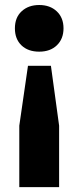

<svg xmlns="http://www.w3.org/2000/svg" viewBox="-20 -576 322 786"><path d="M94.5 -306.5H188.5L222 -61.5V190H59V-61.5ZM140.5 -555.5Q185 -555.5 212.5 -529.5Q240 -503.5 240 -460Q240 -417 213 -390.8Q186 -364.5 140.5 -364.5Q95 -364.5 68 -390.2Q41 -416 41 -460Q41 -504.5 68.8 -530Q96.5 -555.5 140.5 -555.5Z"/></svg>

Font: Encode Sans SemiCondensed
Style: Bold
Weight: 700
Width: 4
Designer: Multiple Designers
Foundry: Impallari Type
Version: Version 3.002